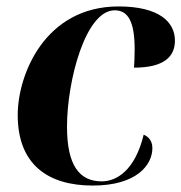

<svg xmlns="http://www.w3.org/2000/svg" viewBox="-20 -566 563 596"><path d="M268 10C404 10 453 -54 453 -106C453 -130 440 -142 426 -148C399 -36 341 -3 296 -3C226 -3 188 -53 188 -173C188 -314 245 -534 336 -534C377 -534 398 -500 398 -413C398 -389 397 -371 396 -356C493 -356 523 -393 523 -440C523 -497 475 -546 348 -546C120 -546 35 -335 35 -209C35 -56 128 10 268 10Z"/></svg>

Font: Noto Serif Display
Style: Bold Italic
Weight: 700
Italic angle: -12°
Designer: Monotype Design Team
Foundry: Monotype Imaging Inc.
Version: Version 2.009